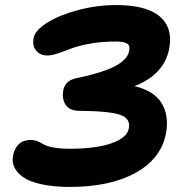

<svg xmlns="http://www.w3.org/2000/svg" viewBox="-20 -755 740 764"><path d="M257.8 -11.2Q191.4 -11.2 143.1 -22.2Q94.7 -33.2 70.1 -51.5Q45.4 -69.8 36.1 -91.6Q26.9 -113.3 32.2 -137.2Q37.6 -165 55.2 -181.6Q72.8 -198.2 101.1 -198.2Q116.2 -198.2 129.4 -192.9Q142.6 -187.5 153.3 -180.7Q164.1 -173.8 191.2 -168.5Q218.3 -163.1 257.8 -163.1Q361.8 -163.1 423.3 -184.8Q484.9 -206.5 492.2 -242.2Q501.5 -282.7 458.7 -297.9Q416 -313 296.9 -314Q257.3 -314 241.5 -337.6Q225.6 -361.3 231.9 -396Q239.7 -436.5 288.1 -444.8Q383.3 -464.4 435.3 -490.5Q487.3 -516.6 494.1 -553.2Q498.5 -574.2 485.4 -582Q472.2 -589.8 439.9 -589.8Q384.3 -589.8 336.9 -581.1Q289.6 -572.3 263.7 -562Q237.8 -551.8 211.7 -543Q185.5 -534.2 168 -534.2Q140.1 -534.2 124 -553.5Q107.9 -572.8 113.8 -604Q119.6 -634.3 167.5 -664.6Q215.3 -694.8 290.3 -714.8Q365.2 -734.9 441.9 -734.9Q564.5 -734.9 617.2 -688.2Q669.9 -641.6 652.8 -559.1Q632.3 -458 515.1 -412.1Q594.2 -393.6 624 -343Q653.8 -292.5 640.1 -222.2Q620.1 -122.6 518.8 -66.9Q417.5 -11.2 257.8 -11.2Z"/></svg>

Font: Shantell Sans Bouncy
Style: Bold Italic
Weight: 700
Italic angle: -11.31°
Designer: Stephen Nixon, Anya Danilova, Shantell Martin
Foundry: Arrow Type
Version: Version 1.006;[9816181b4]